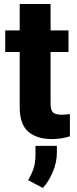

<svg xmlns="http://www.w3.org/2000/svg" viewBox="-20 -679 381 951"><path d="M319.3 -528.3V-421.4H230.5V-165.5Q230.5 -132.8 243.2 -121.8Q255.9 -110.8 284.7 -110.8Q298.3 -110.8 308.3 -111.8Q318.4 -112.8 326.2 -114.3V-3.9Q306.6 2.4 284.7 6.1Q262.7 9.8 236.8 9.8Q162.1 9.8 119.9 -26.9Q77.6 -63.5 77.6 -148.4V-421.4H5.9V-528.3H77.6V-659.2H230.5V-528.3ZM261.7 43.5V78.1Q261.7 125.5 241.2 173.3Q220.7 221.2 192.4 252L119.1 213.4Q135.3 187 145.5 158Q155.8 128.9 155.8 85.9V43.5Z"/></svg>

Font: Vazirmatn RD FD ExtraBold
Style: Regular
Weight: 800
Designer: Saber Rastikerdar
Foundry: Saber Rastikerdar
Version: Version 33.003